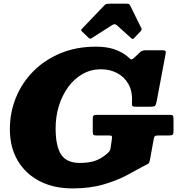

<svg xmlns="http://www.w3.org/2000/svg" viewBox="-20 -1030 997 1070"><path d="M524 -390H924Q939.5 -390 943.2 -385.8Q947 -381.5 947 -365.5V-301.5Q947 -284.5 943 -279.8Q939 -275 921 -275H865Q849.5 -275 844.5 -272.2Q839.5 -269.5 837 -256.5L816 -141.5Q812.5 -120 803.8 -116.2Q795 -112.5 777 -102.5Q741.5 -82.5 687 -53.5Q632.5 -24.5 557.2 -2.2Q482 20 384 20Q280 20 201.5 -20.2Q123 -60.5 79 -134.5Q35 -208.5 35 -310Q35 -404 69.2 -487.2Q103.5 -570.5 167 -634Q230.5 -697.5 318.8 -733.8Q407 -770 515 -770Q573 -770 615.5 -755.8Q658 -741.5 687 -718Q698.5 -709 703.8 -703.5Q709 -698 714.2 -699Q719.5 -700 731 -711L760 -738.5Q766.5 -744.5 773.5 -747.2Q780.5 -750 794 -750H881Q898 -750 901.8 -746.2Q905.5 -742.5 902.5 -727.5L852.5 -462.5Q849 -444 842.8 -439.5Q836.5 -435 815 -435H743Q723 -435 718.8 -438.5Q714.5 -442 715.5 -459.5Q719 -520.5 695.8 -561.5Q672.5 -602.5 632 -623.2Q591.5 -644 543 -644Q486.5 -644 440 -617.5Q393.5 -591 360 -545Q326.5 -499 308.2 -439.8Q290 -380.5 290 -315Q290 -216 320.5 -169Q351 -122 425 -122Q474 -122 508.8 -133.5Q543.5 -145 577 -174Q585.5 -181.5 590.2 -187.8Q595 -194 597 -209.5L603.5 -255.5Q605.5 -267 603.2 -271Q601 -275 588 -275H520Q506 -275 501.5 -277.8Q497 -280.5 497 -294.5V-369.5Q497 -385 503.5 -387.5Q510 -390 524 -390ZM473 -820 436.5 -855Q431.5 -860.5 432.2 -863Q433 -865.5 439 -872L562.5 -1001Q568 -1007 574 -1008.2Q580 -1009.5 591 -1009.5H683.5Q700.5 -1009.5 704.5 -1001L768 -872.5Q772 -865 763 -855L727.5 -818Q721 -811.5 718.8 -812.2Q716.5 -813 711 -817.5L630.5 -890Q619.5 -899.5 605.5 -890.5L490 -817Q483.5 -813 480.2 -814.5Q477 -816 473 -820Z"/></svg>

Font: Besley* Fatface
Style: Italic
Weight: 900
Italic angle: -13°
Designer: Owen Earl
Foundry: indestructible type*
Version: Version 3.000; ttfautohint (v1.8.3)